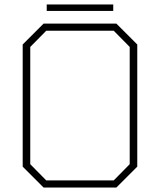

<svg xmlns="http://www.w3.org/2000/svg" viewBox="-20 -843 719 863"><path d="M190 -794V-823H489V-794ZM176 0 82 -94V-643L176 -737H503L597 -643V-94L503 0ZM188 -32H491L563 -105V-632L491 -705H188L116 -632V-105Z"/></svg>

Font: Tomorrow ExtraLight
Style: Regular
Weight: 275
Designer: Tony de Marco, Monica Rizzolli
Foundry: Just in Type
Version: Version 2.002